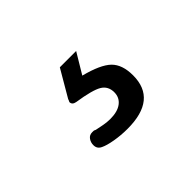

<svg xmlns="http://www.w3.org/2000/svg" viewBox="-54 -128 441 441"><g transform="rotate(-45 166.5 92.0)"><path d="M154 -13 116 52Q115 55 114.5 56Q114 57 113 59Q113 68 124 70Q170 77 186 86.5Q202 96 202 116Q202 133 189 143Q176 153 152 153Q142 153 131 151Q120 149 111 147Q107 145 105.5 145Q104 145 101 145Q92 145 87 152Q82 159 82 168Q82 180 93 185Q103 190 123 193.5Q143 197 164 197Q212 197 236 177.5Q260 158 260 119Q260 84 242 66.5Q224 49 177 37L207 -13Z"/></g></svg>

Font: Beiruti
Style: Regular
Weight: 400
Version: Version 1.00